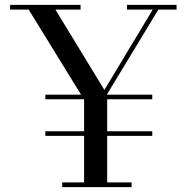

<svg xmlns="http://www.w3.org/2000/svg" viewBox="-20 -770 774 790"><path d="M236 -19.5V0H521.5V-19.5H421V-211H606.5V-230H421V-361.5H606.5V-380.5H421V-383L631.5 -730.5H706.5V-750H502.5V-730.5H608.5L409.5 -400L208 -730.5H311.5V-750H21.5V-730.5H98L313.5 -380.5H166.5V-361.5H325.5L326 -360.5V-230H166.5V-211H326V-19.5Z"/></svg>

Font: Bodoni* 11
Style: Regular
Weight: 400
Version: Version 2.3